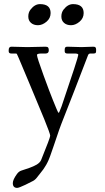

<svg xmlns="http://www.w3.org/2000/svg" viewBox="-20 -611 507 929"><path d="M287.6 -564.7Q308.1 -591.1 333.3 -591.1Q384.8 -591.1 384.8 -547.9Q384.8 -522.5 364.6 -505.7Q344.5 -489 323.6 -489Q302.7 -489 289.8 -500.4Q276.9 -511.7 276.9 -531.2Q276.9 -550.8 287.6 -564.7ZM127.7 -564.7Q148.2 -591.1 173.3 -591.1Q224.9 -591.1 224.9 -547.9Q224.9 -522.5 204.7 -505.7Q184.6 -489 163.7 -489Q142.8 -489 129.9 -500.4Q116.9 -511.7 116.9 -531.2Q116.9 -550.8 127.7 -564.7ZM63 298.1Q42 298.1 42 274.9Q42 258.5 62 231Q70.8 218.5 83.3 214.4Q95.7 210.2 106.1 206.8Q116.5 203.4 123.7 200.8Q130.9 198.2 140.7 194Q150.6 189.7 157.5 185.5Q173.8 175.5 179 163.1Q222.9 55.2 222.9 45.8Q222.9 36.4 194.7 -33Q166.5 -102.3 122.6 -206.4Q78.6 -310.5 70.8 -329.6Q63 -348.6 61.5 -350.3Q60.1 -352.1 54.9 -352.1H34.9Q23.2 -352.1 22.2 -361.1Q22 -363.3 22 -367.9Q22 -385 34.9 -385L112.1 -383.1L200 -385Q209.7 -385 212.9 -381Q216.1 -377 216.1 -367.9Q216.1 -352.1 200.9 -352.1H181.9Q158.9 -352.1 158.9 -345Q158.9 -333.7 190.4 -247.4Q221.9 -161.1 236 -126.8Q250 -92.5 252.4 -86.8Q254.9 -81.1 256.3 -77.8Q257.8 -74.5 259.3 -71.3Q262.5 -64.9 264.3 -64.9Q266.1 -64.9 278.1 -96.9Q358.9 -334.2 358.9 -345.9Q358.9 -352.1 341.1 -352.1H305.9Q294.2 -352.1 293.2 -361.1Q293 -363.3 293 -367.8Q293 -372.3 293.3 -374.9Q293.7 -377.4 294.9 -380.1Q297.4 -385 306.9 -385L374 -383.1L431.9 -385Q439.7 -385 442.4 -381.2Q445.1 -377.4 445.1 -370.4Q445.1 -363.3 444.8 -361.1Q444.6 -358.9 443.6 -356.4Q441.9 -352.1 433.1 -352.1H418Q408.9 -352.1 406 -344Q395.5 -315.2 338.9 -170Q282.2 -24.9 277 -12Q271.7 1 266.1 17.6Q248.3 70.6 240 94.4Q231.7 118.2 227.9 129.2Q224.1 140.1 223.3 142.3Q222.4 144.5 219.1 153.3Q215.8 162.1 214.5 164.7Q213.1 167.2 209.8 174.6Q206.5 181.9 204.1 185.5Q201.7 189.2 197.6 196Q193.6 202.9 189.5 208.5Q181.4 219.2 174.1 228.4Q166.7 237.5 163.5 241.8Q160.2 246.1 159.4 247.1Q158.7 248 156.1 251.1Q153.6 254.2 152.5 255Q151.4 255.9 148.9 258.2Q146.5 260.5 144.7 261.6Q142.8 262.7 139.6 264.6Q134.8 267.8 103.1 283Q71.5 298.1 63 298.1Z"/></svg>

Font: Fanwood Text
Style: Regular
Weight: 400
Version: Version 1.1001